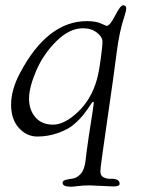

<svg xmlns="http://www.w3.org/2000/svg" viewBox="-20 -507 547 727"><path d="M409 199 321 195Q294 195 275.5 197.5Q257 200 248 200Q217 200 217 185Q217 177 229 174Q241 171 256 169Q271 167 285.5 151.5Q300 136 304 100.5Q308 65 316 10Q335 -110 335 -116Q335 -122 332.5 -122Q330 -122 321.5 -108.5Q313 -95 298 -75.5Q283 -56 260.5 -36.5Q238 -17 200 -3.5Q162 10 121.5 10Q81 10 51.5 -22.5Q22 -55 22 -111Q22 -167 56 -231Q160 -427 309 -427Q343 -427 362.5 -418Q382 -409 384 -409Q396 -409 416 -448Q436 -487 446 -487Q458 -487 458 -475Q458 -467 452 -448Q432 -390 421.5 -306Q411 -222 385.5 -48Q360 126 360 142Q360 158 371.5 164Q383 170 396 170Q433 168 433 189Q433 199 409 199ZM346 -203Q354 -230 361 -281Q368 -332 368 -349.5Q368 -367 347 -383.5Q326 -400 294 -400Q243 -400 193.5 -351Q144 -302 117 -239Q90 -176 90 -133.5Q90 -91 114 -63Q138 -35 181 -35Q224 -35 274.5 -82.5Q325 -130 346 -203Z"/></svg>

Font: Sorts Mill Goudy
Style: Italic
Weight: 400
Italic angle: -7.40001°
Version: Version 003.101